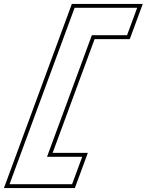

<svg xmlns="http://www.w3.org/2000/svg" viewBox="-123 -768 750 982"><path d="M508.5 -728H578.5L526.8 -588H456.8H346.8L117.5 34H227.5H297.5L245.8 174H175.8H-4.2H-74.2L-48.4 104L232.7 -658L258.5 -728H328.5ZM607.2 -748H244.5L-102.9 194H259.8L326.2 14H146.2L360.8 -568H540.8Z"/></svg>

Font: Nordica Plus
Style: NordicaClassicRgOblOl
Weight: 500
Version: Version 1.01